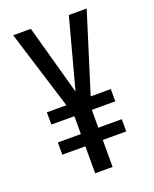

<svg xmlns="http://www.w3.org/2000/svg" viewBox="-135 -857 699 869"><g transform="rotate(-20 214.5 -423.0)"><path d="M214 -444 121 -780H36L154 -400H60V-341H171V-255H60V-196H171V-66H255V-196H368V-255H255V-341H368V-400H271L390 -780H304Z"/></g></svg>

Font: Noto Sans Malayalam UI ExtraCondensed
Style: Regular
Weight: 400
Width: 2
Designer: Jelle Bosma - Monotype Design Team
Foundry: Monotype Imaging Inc.
Version: Version 2.104